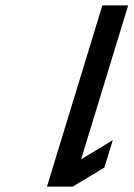

<svg xmlns="http://www.w3.org/2000/svg" viewBox="-20 -687 492 707"><path d="M451.9 -667H356.9L153 0H248L364.4 -70L395.3 -171L278.6 -100Z"/></svg>

Font: Din Kursivschrift
Style: Condensed Italic Polish
Weight: 400
Version: Version 1.07